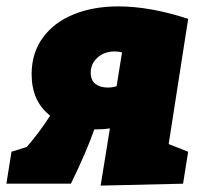

<svg xmlns="http://www.w3.org/2000/svg" viewBox="-50 -575 637 601"><path d="M478 -124 539 -100 523 0 265 6 294 -173Q273 -170 252 -170H245Q224 -107 172 0H-30L-14 -100L34 -115Q75 -163 107 -213Q49 -258 49 -343Q49 -409 84 -457Q119 -505 180.5 -530Q242 -555 320 -555Q420 -555 539 -516ZM315 -305 332 -411Q321 -414 309 -414Q277 -414 255.5 -395Q234 -376 234 -348Q234 -324 248.5 -312.5Q263 -301 287 -301Q303 -301 315 -305Z"/></svg>

Font: Bitter Pro Black
Style: Italic
Weight: 900
Italic angle: -9°
Designer: Sol Matas, and Bitter project Authors
Foundry: Sol Matas
Version: Version 1.010